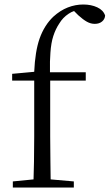

<svg xmlns="http://www.w3.org/2000/svg" viewBox="-20 -833 487 853"><path d="M37 0V-27L129 -36Q130 -75 131 -114Q132 -171 132 -227V-475H34V-505L132 -514Q136 -605 156 -662Q177 -721 217 -759Q248 -787 281.5 -800Q315 -813 350 -813Q385 -813 412 -800.5Q439 -788 447 -764Q446 -748 433.5 -737.5Q421 -727 401 -727Q383 -727 366 -736.5Q349 -746 328 -765L309 -784Q297 -780 285 -772Q259 -755 243 -728Q227 -704 217 -673.5Q207 -643 204 -599Q201 -563 202 -512H361V-475H203V-227Q203 -171 204 -114Q204 -75 205 -36L308 -27V0Z"/></svg>

Font: Early Summer Mincho Light
Style: Regular
Weight: 300
Designer: GuiWonder
Version: Version 1.002